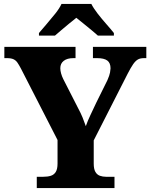

<svg xmlns="http://www.w3.org/2000/svg" viewBox="-20 -951 761 971"><path d="M166 0V-57H199Q221 -57 237 -62Q253 -67 262 -81.5Q271 -96 271 -124V-243L86 -604Q76 -623 68 -634.5Q60 -646 48 -651.5Q36 -657 15 -657H2V-714H362V-657H351Q320 -657 302.5 -643.5Q285 -630 285 -606Q285 -594 289 -579.5Q293 -565 300 -551L374 -406Q389 -378 397.5 -357Q406 -336 414 -313Q423 -339 437.5 -369.5Q452 -400 467 -432L523 -545Q534 -570 536.5 -584.5Q539 -599 539 -605Q539 -633 522.5 -645Q506 -657 471 -657H450V-714H720V-657H708Q689 -657 677 -650Q665 -643 653.5 -626.5Q642 -610 626 -579L454 -241V-124Q454 -96 462.5 -81.5Q471 -67 485.5 -62Q500 -57 516 -57H559V0ZM177 -784Q193 -803 215.5 -829Q238 -855 259.5 -882Q281 -909 291 -931H442Q453 -909 474 -882Q495 -855 518 -829Q541 -803 556 -784V-771H475Q463 -782 443 -798.5Q423 -815 402 -832Q381 -849 366 -861Q351 -849 330 -832Q309 -815 290 -798.5Q271 -782 258 -771H177Z"/></svg>

Font: Noto Serif Ethiopic ExtraBold
Style: Regular
Weight: 800
Version: Version 2.102